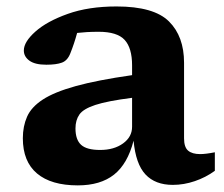

<svg xmlns="http://www.w3.org/2000/svg" viewBox="-20 -548 676 580"><path d="M502 10.5Q449 10.5 419.5 -21Q390 -52.5 383.5 -123Q365.5 -53 324.5 -20.5Q283.5 12 215 12Q134.5 12 91.8 -24Q49 -60 49 -130.5Q49 -166.5 61.8 -195.5Q74.5 -224.5 109.2 -247.2Q144 -270 209 -288Q274 -306 379 -321V-350.5Q379 -403 356.5 -427.5Q334 -452 278 -452Q258 -452 242 -451Q226 -450 213 -448.5Q204 -415.5 192.5 -387Q184 -365 167 -358.8Q150 -352.5 120 -352.5Q85.5 -352.5 68.8 -364.8Q52 -377 52 -395.5Q52 -421.5 86.8 -452.5Q121.5 -483.5 184.5 -506Q247.5 -528.5 332 -528.5Q445 -528.5 490.5 -483.2Q536 -438 536 -358.5V-130Q536 -103.5 548.2 -93Q560.5 -82.5 584.5 -82.5Q601.5 -82.5 629 -88V-32Q601.5 -12 568.5 -0.8Q535.5 10.5 502 10.5ZM208 -160Q208 -126 225 -110.5Q242 -95 282.5 -95Q324.5 -95 351.8 -114.8Q379 -134.5 379 -165V-252.5Q304.5 -243 268 -231Q231.5 -219 219.8 -202Q208 -185 208 -160Z"/></svg>

Font: Newsreader Caption SemiBold
Style: Regular
Weight: 600
Designer: Hugues Gentile
Foundry: Production Type
Version: Version 1.001